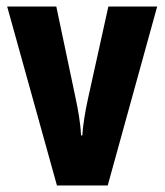

<svg xmlns="http://www.w3.org/2000/svg" viewBox="-20 -570 506 590"><path d="M155 0H311L463 -550H313L250 -265C241 -223 235 -186 233 -154H229C227 -195 220 -232 212 -270L153 -550H2Z"/></svg>

Font: Noto Sans Georgian ExtraCondensed ExtraBold
Style: Regular
Weight: 800
Width: 2
Designer: Monotype Design Team, Akaki Razmadze
Foundry: Google LLC
Version: Version 2.005